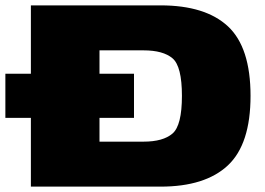

<svg xmlns="http://www.w3.org/2000/svg" viewBox="-38 -695 988 715"><path d="M-18 -256H461V-420.5H-18ZM77 0H560Q726 0 810.5 -79Q895 -158 895 -338Q895 -518.5 811 -596.8Q727 -675 560 -675H77ZM332.5 -167.5V-507.5H496.5Q569.5 -507.5 604.5 -477.8Q639.5 -448 639.5 -338Q639.5 -228 604.5 -197.8Q569.5 -167.5 496.5 -167.5Z"/></svg>

Font: Anybody Expanded Black
Style: Regular
Weight: 900
Width: 7
Designer: Tyler Finck
Foundry: Etcetera Type Company
Version: Version 1.113;gftools[0.9.25]